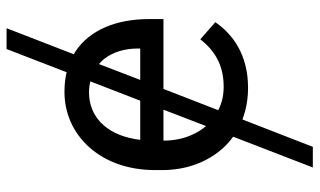

<svg xmlns="http://www.w3.org/2000/svg" viewBox="-210 -540 954 573"><g transform="rotate(-90 266.5 -254.0)"><path d="M468.3 -710.9H406.2L336.9 -531.7C318.8 -536.1 298.8 -538.1 277.8 -538.1C151.4 -538.1 44.9 -433.6 44.9 -267.6V-247.1C44.9 -172.4 69.8 -109.4 112.3 -63C122.1 -52.7 132.8 -43 144.5 -34.7L52.7 203.1H114.3L195.8 -6.8C204.1 -3.9 212.4 -1.5 220.7 1C242.7 6.8 265.6 9.8 290 9.8C391.1 9.8 451.2 -37.1 486.3 -87.9L435.1 -132.8C399.9 -86.9 354.5 -63 293.9 -63C277.8 -63 262.2 -64.9 248 -69.3C239.7 -71.8 231.4 -75.2 223.6 -79.1L287.1 -242.7H495.6V-285.2C495.6 -383.8 462.9 -462.9 398.9 -505.4C396.5 -506.8 393.6 -508.8 390.6 -510.3ZM137.7 -328.6C152.3 -413.1 204.1 -464.8 276.4 -464.8C288.6 -464.8 299.3 -463.4 309.6 -460.9L252 -312H135.3C135.7 -317.4 136.7 -323.2 137.7 -328.6ZM376.5 -419.9C397.9 -392.6 407.7 -356.4 407.7 -319.8V-312H314L361.3 -435.1C366.7 -430.7 372.1 -425.3 376.5 -419.9ZM152.8 -151.9C139.6 -178.7 132.8 -209.5 132.8 -242.7H225.1L176.3 -115.7C167 -126.5 159.2 -138.7 152.8 -151.9Z"/></g></svg>

Font: Bert Sans
Style: Regular
Weight: 400
Designer: Christian Robertson (Google), Cristiano Sobral
Foundry: Google, Cristiano Sobral
Version: Version 3.101